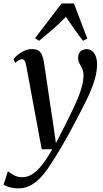

<svg xmlns="http://www.w3.org/2000/svg" viewBox="-69 -814 582 1082"><path d="M78.5 -445Q75 -464.5 69.5 -472.2Q64 -480 55 -480Q45.5 -480 36.5 -474.5Q27.5 -469 16.5 -459L7 -480.5Q15.5 -492 31.2 -505Q47 -518 67.8 -527.8Q88.5 -537.5 111 -537.5Q134.5 -537.5 148 -528.5Q161.5 -519.5 168.2 -503Q175 -486.5 178.5 -463.5Q184.5 -423.5 191 -380.8Q197.5 -338 203.8 -294Q210 -250 216.8 -206.2Q223.5 -162.5 230 -120.5L246 -7L300.5 -113.5Q326.5 -165 345.2 -205.2Q364 -245.5 376.5 -277.8Q389 -310 395.2 -337Q401.5 -364 401.5 -389Q401.5 -412 393.8 -427.8Q386 -443.5 378.5 -457.2Q371 -471 371 -489Q371 -511 384.2 -524Q397.5 -537 417.5 -537Q437.5 -537 451 -525.8Q464.5 -514.5 471.2 -495.2Q478 -476 478 -450.5Q478 -413.5 466.2 -371.5Q454.5 -329.5 434.8 -285Q415 -240.5 390.5 -195Q374.5 -163 356.5 -129Q338.5 -95 319.8 -60.8Q301 -26.5 282 6Q263 38.5 244.5 68.5Q226 98.5 209 123.5Q184 161.5 157.2 189.2Q130.5 217 100.2 232.2Q70 247.5 35.5 247.5Q10.5 247.5 -11.2 242Q-33 236.5 -49 227L-24.5 151Q-13.5 160 7.2 172.2Q28 184.5 57.5 184.5Q87.5 184.5 115.2 166Q143 147.5 170.2 112.5Q197.5 77.5 225.5 27H166ZM151 -584 128.5 -599 278 -794.5H347.5L423 -596.5L399 -584Q375 -614.5 351.8 -647.5Q328.5 -680.5 302.5 -719Q269.5 -685 232.2 -652.2Q195 -619.5 151 -584Z"/></svg>

Font: Merriweather 96pt
Style: Italic
Weight: 400
Italic angle: -7.8°
Version: Version 2.101